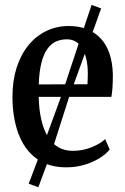

<svg xmlns="http://www.w3.org/2000/svg" viewBox="-20 -674 512 786"><path d="M251.5 11Q177 11 128 -25.8Q79 -62.5 55 -128Q31 -193.5 31 -278Q31 -343.5 48 -396.8Q65 -450 96 -488.2Q127 -526.5 169.2 -547Q211.5 -567.5 261.5 -567.5Q344 -567.5 391.8 -517Q439.5 -466.5 442 -369Q442 -336.5 440.5 -315.5Q439 -294.5 436 -277.5H138.5Q139.5 -226.5 148.8 -185.5Q158 -144.5 175.2 -115.8Q192.5 -87 218 -71.8Q243.5 -56.5 278 -56.5Q318.5 -56.5 355 -71.2Q391.5 -86 410.5 -104.5L429 -62Q414.5 -43.5 387.8 -26.8Q361 -10 326 0.5Q291 11 251.5 11ZM138.5 -328.5 338 -329Q338.5 -341 339 -351.5Q339.5 -362 339.5 -372.5Q339.5 -434 318 -473.5Q296.5 -513 253.5 -513Q229 -513 208.8 -503.8Q188.5 -494.5 173.5 -473.2Q158.5 -452 149.5 -416.5Q140.5 -381 138.5 -328.5ZM137 92.5 97.5 78 154 -71 233.5 -288.5 309 -517 355 -654 394 -639.5 346 -505.5 262 -274 193.5 -60Z"/></svg>

Font: Merriweather 24pt SemiCondensed
Style: Regular
Weight: 400
Width: 4
Designer: Eben Sorkin
Foundry: Eben Sorkin
Version: Version 2.100